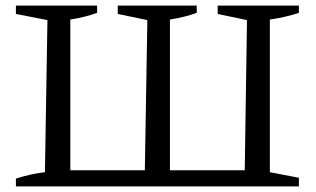

<svg xmlns="http://www.w3.org/2000/svg" viewBox="-20 -668 1131 688"><path d="M1051 -622Q1027 -614 1001 -608Q975 -602 947 -598V-51L1051 -31V0H37V-28Q90 -45 141 -51L150 -596L37 -618V-648H328V-622Q306 -614 282 -608Q258 -602 232 -598V-58H499L508 -596L402 -618V-648H685V-622Q663 -614 639 -608Q615 -602 589 -598V-58H857L865 -596L760 -618V-648H1051Z"/></svg>

Font: Piazzolla
Style: Regular
Weight: 400
Designer: Juan Pablo del Peral
Foundry: Huerta Tipografica
Version: Version 1.330